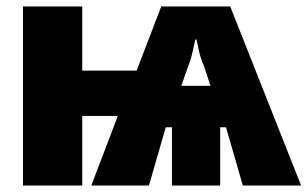

<svg xmlns="http://www.w3.org/2000/svg" viewBox="-20 -573 950 593"><path d="M910 0H730L678 -180H660V0H511V-180H492L440 0H262L344 -215H234V0H51V-553H234V-355H402L478 -553H691ZM583 -451Q582 -447 576 -418.5Q570 -390 561 -368L540 -308H630L610 -369Q600 -391 594 -418Q588 -445 587 -451Z"/></svg>

Font: Noto Sans Display Black Narrow
Style: Regular
Weight: 900
Width: 4
Designer: Monotype Design team
Foundry: Monotype Imaging Inc.
Version: Version 1.000